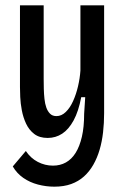

<svg xmlns="http://www.w3.org/2000/svg" viewBox="-20 -548 468 721"><path d="M184 153Q153 153 122.5 145Q92 137 67.5 120Q43 103 28 77L77 19Q95 46 122 60Q149 74 179 74Q206 74 227.5 62Q249 50 264 26Q279 2 287.5 -34.5Q296 -71 296 -121L300 -183H285Q275 -130 256.5 -96Q238 -62 213.5 -46Q189 -30 159 -30Q128 -30 108.5 -45Q89 -60 78 -83.5Q67 -107 62 -133.5Q57 -160 56 -183.5Q55 -207 55 -221V-528H144V-252Q144 -234 144.5 -214.5Q145 -195 147 -176.5Q149 -158 154 -144Q159 -130 168 -121Q177 -112 192 -112Q211 -112 227 -127.5Q243 -143 254.5 -168.5Q266 -194 273 -224Q280 -254 282 -283V-528H371V-123Q371 -86 367 -51Q363 -16 354 14.5Q345 45 330.5 70.5Q316 96 295.5 114.5Q275 133 247.5 143Q220 153 184 153Z"/></svg>

Font: Bricolage Grotesque Condensed
Style: Regular
Weight: 400
Width: 3
Designer: Mathieu Triay
Foundry: Atelier Triay
Version: Version 1.000;gftools[0.9.30]